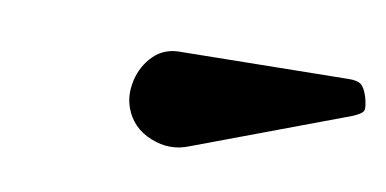

<svg xmlns="http://www.w3.org/2000/svg" viewBox="-31 -876 483 240"><g transform="rotate(-10 211.0 -756.0)"><path d="M195 -695Q169.5 -694 149.8 -711.8Q130 -729.5 130 -755Q130 -772 140.5 -788.2Q151 -804.5 168.2 -812.5Q185.5 -820.5 205 -813L405 -743.5Q415.5 -740 419 -735Q422.5 -730 422 -718Q421 -704.5 418 -701Q415 -697.5 401.5 -697Z"/></g></svg>

Font: Besley*
Style: Bold Italic
Weight: 700
Italic angle: -13°
Designer: Owen Earl
Foundry: indestructible type*
Version: Version 2.000; ttfautohint (v1.8.3)